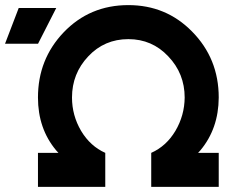

<svg xmlns="http://www.w3.org/2000/svg" viewBox="-113 -732 912 752"><path d="M-93.3 -560.7H36L107.3 -700.7H-39.7ZM389.7 -712Q238.3 -712 136 -605Q35.7 -499.7 35.7 -350Q35.7 -228 107 -143Q178.7 -57.7 299.3 -26.7V-133.3Q240.7 -159.3 204.7 -219.3Q169 -280 169 -350Q169 -444 232.7 -511.3Q296 -578.7 389.7 -578.7Q482.7 -578.7 546 -511.3Q610.3 -444 610.3 -350Q609.7 -280 574 -219.3Q538 -159.3 479.3 -133.3V-26.7Q600 -57.7 671.7 -143Q743 -228 743.7 -350Q743.7 -503 638.7 -609Q537.3 -712 389.7 -712ZM35.7 -133.3V0H299.3V-133.3ZM479.3 -133.3V0H743.7V-133.3Z"/></svg>

Font: Unageo Variable
Style: Regular
Weight: 300
Designer: Richard Sepsi
Foundry: Richard Sepsi
Version: Version 2.200